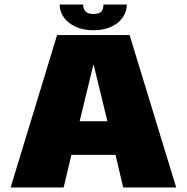

<svg xmlns="http://www.w3.org/2000/svg" viewBox="-20 -831 827 851"><path d="M27 0H262L296.5 -144.5H492L526 0H761L554.5 -675.5H233ZM333 -293.5 393.5 -543H395.5L456 -293.5ZM393.5 -697Q440 -697 473.2 -712.5Q506.5 -728 524.2 -753.8Q542 -779.5 542 -811H438.5Q438.5 -797 434.2 -787.5Q430 -778 420 -773.5Q410 -769 393.5 -769Q379 -769 369 -773.5Q359 -778 353.8 -787.2Q348.5 -796.5 348.5 -811H244.5Q244.5 -779.5 263 -753.8Q281.5 -728 314.8 -712.5Q348 -697 393.5 -697Z"/></svg>

Font: Anybody Thin Black
Style: Regular
Weight: 900
Version: Version 1.113;gftools[0.9.25]